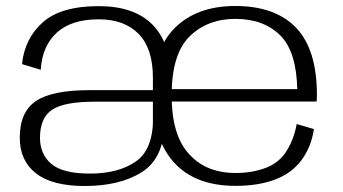

<svg xmlns="http://www.w3.org/2000/svg" viewBox="-20 -616 1145 641"><path d="M550 -202.5V-356Q550 -471.5 489.2 -533.5Q428.5 -595.5 309.5 -595.5Q183 -595.5 122.5 -541.2Q62 -487 53.5 -402L116 -383Q121 -463 169.8 -507.2Q218.5 -551.5 310 -551.5Q395 -551.5 442.8 -502.8Q490.5 -454 490.5 -357V-198.5L499 -186.5ZM262.5 5Q381 5 454.2 -41.8Q527.5 -88.5 529.5 -205.5L491 -221.5Q491 -116.5 433 -76.5Q375 -36.5 280 -36.5Q189.5 -36.5 151.5 -68.8Q113.5 -101 113.5 -156Q113.5 -223 154.2 -249.8Q195 -276.5 295.5 -276.5Q376 -276.5 495.5 -276.5V-315Q368.5 -315 277.5 -315Q154.5 -315 100.2 -278.8Q46 -242.5 46 -156Q46 -79.5 100.2 -37.2Q154.5 5 262.5 5ZM766.5 4.5V-38.5Q667 -38.5 610 -103Q553 -166 553 -297Q553 -435 612.5 -494Q672.5 -553 766 -553Q861.5 -553 917.5 -496Q969.5 -442 972.5 -318.5H544V-277H1037Q1038 -288 1038 -299.5Q1038 -450.5 968.5 -523.5Q898.5 -596 765.5 -596Q637.5 -596 564 -523Q490 -450.5 490 -297.5Q490 -151.5 561.5 -73Q632 4.5 766.5 4.5ZM766.5 -38.5V4.5Q842.5 4.5 898 -16.5Q953.5 -37 987 -82Q1019.5 -126.5 1028 -185L970.5 -202Q962 -153.5 938 -114Q914 -74 868.5 -56Q823 -38.5 766.5 -38.5Z"/></svg>

Font: Anybody SemiExpanded Light
Style: Regular
Weight: 300
Width: 6
Version: Version 1.113;gftools[0.9.25]